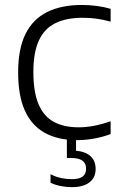

<svg xmlns="http://www.w3.org/2000/svg" viewBox="-20 -570 500 794"><path d="M298 9.5Q220.5 9.5 166 -20.2Q111.5 -50 83.2 -111.8Q55 -173.5 55 -270.5Q55 -367.5 85.2 -429Q115.5 -490.5 174.5 -520Q233.5 -549.5 319 -549.5Q349 -549.5 379.8 -545.5Q410.5 -541.5 437.5 -533.5V-480.5Q409 -488.5 380.8 -492.5Q352.5 -496.5 323 -496.5Q254.5 -496.5 209 -474.2Q163.5 -452 140.8 -402.5Q118 -353 118 -272.5Q118 -190 139.2 -139.5Q160.5 -89 202.2 -66.2Q244 -43.5 305 -43.5Q334 -43.5 366 -49.2Q398 -55 437.5 -68.5V-15.5Q403.5 -3 368.5 3.2Q333.5 9.5 298 9.5ZM277 204Q254.5 204 230.5 199.2Q206.5 194.5 189 185.5V150.5Q211.5 162 233.8 166.5Q256 171 276.5 171Q306.5 171 321.2 160.5Q336 150 336 127.5Q336 83.5 275.5 83.5H256.5V-10H294.5V69.5L279.5 53Q326 53 350.8 72.8Q375.5 92.5 375.5 129Q375.5 164.5 349.8 184.2Q324 204 277 204Z"/></svg>

Font: Encode Sans SemiExpanded Light
Style: Regular
Weight: 300
Width: 6
Designer: Multiple Designers
Foundry: Impallari Type
Version: Version 3.002